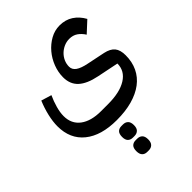

<svg xmlns="http://www.w3.org/2000/svg" viewBox="-289 -643 1327 1327"><g transform="rotate(-45 375.0 20.5)"><path d="M359 240Q207 240 122.5 171.5Q38 103 38 -20Q38 -65 50.5 -119Q63 -173 85 -225L161 -202Q142 -161 130 -118Q118 -75 118 -40Q118 36 173 77.5Q228 119 325 119H394Q509 119 573.5 78.5Q638 38 638 -34L481 -66Q392 -84 348.5 -124Q305 -164 305 -232Q305 -281 323.5 -329.5Q342 -378 374.5 -416.5Q407 -455 450 -479Q493 -503 541 -503Q598 -503 640 -475.5Q682 -448 709 -399L629 -325Q610 -355 584.5 -372.5Q559 -390 523 -390Q496 -390 471 -379Q446 -368 427 -349.5Q408 -331 397 -306.5Q386 -282 386 -255Q386 -226 412 -207.5Q438 -189 493 -178L624 -151Q675 -140 697 -112.5Q719 -85 719 -34Q719 31 694.5 82Q670 133 623.5 168Q577 203 510.5 221.5Q444 240 359 240ZM352 544Q329 544 315.5 530Q302 516 302 487Q302 457 315.5 443.5Q329 430 352 430H367Q390 430 404 443.5Q418 457 418 487Q418 516 404 530Q390 544 367 544ZM352 404Q329 404 315.5 390.5Q302 377 302 348Q302 318 315.5 304.5Q329 291 352 291H367Q390 291 404 304.5Q418 318 418 348Q418 377 404 390.5Q390 404 367 404Z"/></g></svg>

Font: IBM Plex Sans Arabic Medium
Style: Regular
Weight: 500
Designer: Mike Abbink, Paul van der Laan, Pieter van Rosmalen, Wael Morcos, Khajak Apelian
Foundry: Bold Monday
Version: Version 1.1